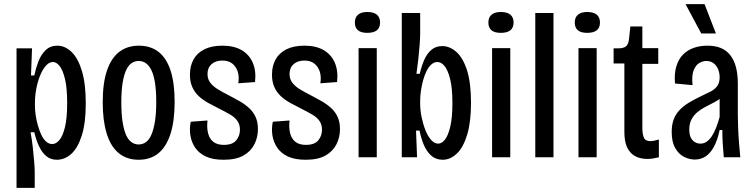

<svg xmlns="http://www.w3.org/2000/svg" viewBox="-20 -761 3646 929"><path d="M60 148V-252V-527H135L130 -396H146Q153 -430 165.5 -463Q178 -496 200.5 -518Q223 -540 257 -540Q295 -540 326.5 -509.5Q358 -479 376.5 -417Q395 -355 395 -261Q395 -165 375.5 -104.5Q356 -44 324.5 -16Q293 12 255 12Q225 12 204 -5.5Q183 -23 169 -53Q155 -83 146 -121H128Q135 -82 139 -45.5Q143 -9 145.5 22Q148 53 148 73V148ZM233 -64Q251 -64 267.5 -83.5Q284 -103 294.5 -146.5Q305 -190 305 -263Q305 -335 294.5 -378.5Q284 -422 268.5 -441.5Q253 -461 236 -461Q218 -461 202 -443Q186 -425 174 -395.5Q162 -366 155.5 -331Q149 -296 149 -263V-249Q149 -228 152.5 -204Q156 -180 163 -155Q170 -130 179.5 -109.5Q189 -89 202.5 -76.5Q216 -64 233 -64Z M651 12Q593 12 554 -20.5Q515 -53 496 -115.5Q477 -178 477 -266Q477 -359 497.5 -419.5Q518 -480 557 -510Q596 -540 652 -540Q708 -540 746.5 -510.5Q785 -481 805 -420.5Q825 -360 825 -268Q825 -176 805 -113.5Q785 -51 746.5 -19.5Q708 12 651 12ZM651 -62Q671 -62 687 -74Q703 -86 713.5 -111.5Q724 -137 730 -175.5Q736 -214 736 -267Q736 -322 730 -360Q724 -398 712.5 -421.5Q701 -445 685.5 -455.5Q670 -466 651 -466Q633 -466 617.5 -456Q602 -446 591 -423Q580 -400 573.5 -361.5Q567 -323 567 -266Q567 -214 572.5 -175.5Q578 -137 588.5 -111.5Q599 -86 615 -74Q631 -62 651 -62Z M1062 12Q1009 12 975.5 -4Q942 -20 924 -47Q906 -74 901 -106.5Q896 -139 903 -172L984 -178Q980 -142 987 -115.5Q994 -89 1012.5 -74.5Q1031 -60 1063 -60Q1105 -60 1123 -82Q1141 -104 1141 -133Q1141 -158 1129 -175.5Q1117 -193 1094 -206.5Q1071 -220 1039 -236Q1013 -249 987.5 -263Q962 -277 942 -295.5Q922 -314 910.5 -339.5Q899 -365 899 -400Q899 -442 916.5 -473.5Q934 -505 969 -522.5Q1004 -540 1056 -540Q1112 -540 1149 -518.5Q1186 -497 1203 -457.5Q1220 -418 1214 -364L1133 -358Q1138 -389 1130.5 -413.5Q1123 -438 1104.5 -453Q1086 -468 1056 -468Q1023 -468 1003.5 -450.5Q984 -433 984 -403Q984 -379 997 -361.5Q1010 -344 1032.5 -330Q1055 -316 1085 -301Q1114 -286 1140 -271Q1166 -256 1186 -237.5Q1206 -219 1217 -194.5Q1228 -170 1228 -136Q1228 -97 1211 -63Q1194 -29 1158 -8.5Q1122 12 1062 12Z M1459 12Q1406 12 1372.5 -4Q1339 -20 1321 -47Q1303 -74 1298 -106.5Q1293 -139 1300 -172L1381 -178Q1377 -142 1384 -115.5Q1391 -89 1409.5 -74.5Q1428 -60 1460 -60Q1502 -60 1520 -82Q1538 -104 1538 -133Q1538 -158 1526 -175.5Q1514 -193 1491 -206.5Q1468 -220 1436 -236Q1410 -249 1384.5 -263Q1359 -277 1339 -295.5Q1319 -314 1307.5 -339.5Q1296 -365 1296 -400Q1296 -442 1313.5 -473.5Q1331 -505 1366 -522.5Q1401 -540 1453 -540Q1509 -540 1546 -518.5Q1583 -497 1600 -457.5Q1617 -418 1611 -364L1530 -358Q1535 -389 1527.5 -413.5Q1520 -438 1501.5 -453Q1483 -468 1453 -468Q1420 -468 1400.5 -450.5Q1381 -433 1381 -403Q1381 -379 1394 -361.5Q1407 -344 1429.5 -330Q1452 -316 1482 -301Q1511 -286 1537 -271Q1563 -256 1583 -237.5Q1603 -219 1614 -194.5Q1625 -170 1625 -136Q1625 -97 1608 -63Q1591 -29 1555 -8.5Q1519 12 1459 12Z M1715 0V-528H1803V0ZM1757 -602Q1727 -602 1712 -614.5Q1697 -627 1697 -652Q1697 -677 1712.5 -690Q1728 -703 1757 -703Q1788 -703 1803.5 -690Q1819 -677 1819 -652Q1819 -627 1803.5 -614.5Q1788 -602 1757 -602Z M2122 12Q2089 12 2066.5 -8Q2044 -28 2030.5 -60.5Q2017 -93 2010 -129H1993L1998 0H1924V-269V-698H2013V-599Q2013 -577 2010.5 -544Q2008 -511 2004 -474.5Q2000 -438 1995 -404H2011Q2020 -443 2033.5 -473Q2047 -503 2068 -520.5Q2089 -538 2120 -538Q2157 -538 2189 -509Q2221 -480 2240 -420Q2259 -360 2259 -264Q2259 -171 2240.5 -109.5Q2222 -48 2190.5 -18Q2159 12 2122 12ZM2100 -66Q2117 -66 2132.5 -85Q2148 -104 2158.5 -147.5Q2169 -191 2169 -262Q2169 -335 2158 -378.5Q2147 -422 2131 -441.5Q2115 -461 2096 -461Q2080 -461 2066.5 -448.5Q2053 -436 2043 -415.5Q2033 -395 2026.5 -370Q2020 -345 2016.5 -320.5Q2013 -296 2013 -275V-260Q2013 -228 2020 -194Q2027 -160 2038.5 -131Q2050 -102 2066 -84Q2082 -66 2100 -66Z M2361 0V-528H2449V0ZM2403 -602Q2373 -602 2358 -614.5Q2343 -627 2343 -652Q2343 -677 2358.5 -690Q2374 -703 2403 -703Q2434 -703 2449.5 -690Q2465 -677 2465 -652Q2465 -627 2449.5 -614.5Q2434 -602 2403 -602Z M2570 0V-698H2658V0Z M2779 0V-528H2867V0ZM2821 -602Q2791 -602 2776 -614.5Q2761 -627 2761 -652Q2761 -677 2776.5 -690Q2792 -703 2821 -703Q2852 -703 2867.5 -690Q2883 -677 2883 -652Q2883 -627 2867.5 -614.5Q2852 -602 2821 -602Z M3114 8Q3086 8 3065 0Q3044 -8 3029.5 -24.5Q3015 -41 3008 -65.5Q3001 -90 3001 -125V-454H2949V-527H2970Q2997 -527 3008.5 -536.5Q3020 -546 3023 -568L3030 -633H3088V-528H3165V-452H3088V-143Q3088 -112 3095.5 -95Q3103 -78 3128 -78Q3134 -78 3144.5 -80Q3155 -82 3168 -86V0Q3152 4 3139 6Q3126 8 3114 8Z M3342 11Q3315 11 3289 -2.5Q3263 -16 3246.5 -45.5Q3230 -75 3230 -123Q3230 -158 3240 -184Q3250 -210 3269 -229.5Q3288 -249 3314.5 -265Q3341 -281 3373 -296Q3399 -308 3419 -318.5Q3439 -329 3450.5 -345Q3462 -361 3462 -387Q3462 -407 3455 -425Q3448 -443 3433.5 -454.5Q3419 -466 3397 -466Q3381 -466 3364 -456.5Q3347 -447 3336.5 -421.5Q3326 -396 3331 -349L3246 -357Q3242 -405 3252.5 -440Q3263 -475 3285 -497Q3307 -519 3337 -529.5Q3367 -540 3403 -540Q3442 -540 3469.5 -528Q3497 -516 3515 -492Q3533 -468 3541.5 -434Q3550 -400 3550 -356V-205Q3550 -178 3551.5 -141Q3553 -104 3556 -66.5Q3559 -29 3562 0H3482Q3479 -33 3477 -66.5Q3475 -100 3475 -132H3462Q3452 -84 3435 -52Q3418 -20 3394.5 -4.5Q3371 11 3342 11ZM3369 -66Q3385 -66 3398.5 -75Q3412 -84 3423.5 -101Q3435 -118 3444.5 -142Q3454 -166 3462 -195V-304L3492 -316Q3485 -299 3469 -287Q3453 -275 3433 -264.5Q3413 -254 3392.5 -243.5Q3372 -233 3354.5 -218.5Q3337 -204 3326 -183.5Q3315 -163 3315 -134Q3315 -100 3330.5 -83Q3346 -66 3369 -66ZM3373 -599 3297 -741H3389L3444 -599Z"/></svg>

Font: Bricolage Grotesque Condensed
Style: Regular
Weight: 400
Width: 3
Designer: Mathieu Triay
Foundry: Atelier Triay
Version: Version 1.000;gftools[0.9.30]